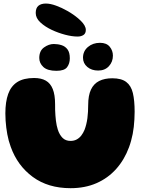

<svg xmlns="http://www.w3.org/2000/svg" viewBox="-20 -1014 811 1056"><path d="M368 21Q244.5 21 160.2 -41Q76 -103 39 -206.5Q33 -223 28.2 -240.2Q23.5 -257.5 20.2 -275.5Q17 -293.5 14.5 -312.2Q12 -331 10.8 -350.5Q9.5 -370 9.5 -390.5Q9.5 -454 25 -497.2Q40.5 -540.5 75.2 -562.8Q110 -585 167.5 -585Q206.5 -585 232 -570.5Q257.5 -556 270.2 -524.2Q283 -492.5 283 -440.5Q283 -425 283.2 -409.5Q283.5 -394 284.8 -379.5Q286 -365 287.5 -351Q289 -337 291.8 -324.5Q294.5 -312 298 -301Q307 -273 323.8 -256Q340.5 -239 368 -239Q387 -239 401.5 -246.8Q416 -254.5 426.8 -268.2Q437.5 -282 445 -300Q450.5 -314.5 454.5 -330.8Q458.5 -347 460.8 -364.5Q463 -382 464 -400.2Q465 -418.5 465 -436.5Q465 -488.5 480.2 -521Q495.5 -553.5 525.2 -568.5Q555 -583.5 597.5 -583.5Q647.5 -583.5 674.2 -563.2Q701 -543 710.8 -502.2Q720.5 -461.5 720.5 -399Q720.5 -377.5 719.2 -357Q718 -336.5 715.8 -316.2Q713.5 -296 709.8 -277Q706 -258 701 -239.8Q696 -221.5 689.5 -204Q664 -135 618.8 -84.5Q573.5 -34 510.5 -6.5Q447.5 21 368 21ZM290.5 -624.5Q241 -624.5 218.5 -645.5Q196 -666.5 196 -695Q196 -734.5 222.2 -753.2Q248.5 -772 276 -772Q298.5 -772 318.8 -765.5Q339 -759 351.5 -742Q364 -725 364 -693.5Q364 -664.5 349 -644.5Q334 -624.5 290.5 -624.5ZM520 -626Q483.5 -626 460 -646Q436.5 -666 436.5 -696.5Q436.5 -732.5 463.5 -755.5Q490.5 -778.5 530 -778.5Q566 -778.5 583.5 -757Q601 -735.5 601 -708Q601 -674 579 -650Q557 -626 520 -626ZM407 -813Q376 -813 338.2 -823Q300.5 -833 266 -849Q227.5 -867 202 -890.8Q176.5 -914.5 176.5 -942.5Q176.5 -970 191.2 -982.2Q206 -994.5 232.5 -994.5Q256.5 -994.5 288.2 -983Q320 -971.5 350.5 -954Q392 -930.5 422 -902Q452 -873.5 452 -849.5Q452 -830 439 -821.5Q426 -813 407 -813Z"/></svg>

Font: Gluten Thin ExtraBold
Style: Regular
Weight: 800
Version: Version 1.300